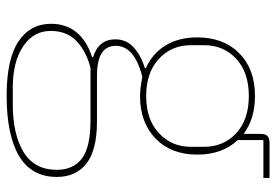

<svg xmlns="http://www.w3.org/2000/svg" viewBox="-150 -480 852 593"><g transform="rotate(90 276.5 -183.0)"><path d="M53 86Q53 39 79.5 7Q106 -25 156 -41V-44Q101 -61 101 -113Q101 -147 126 -169.5Q151 -192 190 -204V-207Q145 -227 120 -267.5Q95 -308 95 -366Q95 -447 144 -495.5Q193 -544 276 -544Q346 -544 393 -509V-561Q393 -576 399.5 -582.5Q406 -589 421 -589H529V-570H412V-491Q457 -443 457 -366Q457 -285 407.5 -237Q358 -189 276 -189Q254 -189 217 -196Q121 -172 121 -114Q121 -56 213 -56H355Q443 -56 484.5 -23.5Q526 9 526 68Q526 146 461.5 184.5Q397 223 275 223Q162 223 107.5 186.5Q53 150 53 86ZM433 -347V-386Q433 -447 391 -486Q349 -525 276 -525Q203 -525 161 -486Q119 -447 119 -386V-347Q119 -286 161.5 -247Q204 -208 276 -208Q349 -208 391 -247.5Q433 -287 433 -347ZM301 204Q395 204 449.5 170.5Q504 137 504 68Q504 17 469 -9.5Q434 -36 352 -36H189Q136 -22 105.5 8Q75 38 75 87Q75 140 122.5 172Q170 204 250 204Z"/></g></svg>

Font: IBM Plex Sans JP Thin
Style: Regular
Weight: 100
Designer: Mike Abbink; Paul van der Laan; Pieter van Rosmalen; Wujin Sim; Yejin Wi; Jinhee Kim; Boomi Park; Yona Kim; Kichan Ma
Foundry: Sandoll Inc.
Version: Version 1.001